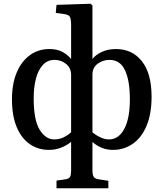

<svg xmlns="http://www.w3.org/2000/svg" viewBox="-20 -787 874 1026"><path d="M282 219V178L331 171Q349 168 354.5 157.5Q360 147 360 123V-29Q337 -10 306.5 2Q276 14 241 14Q185 14 140.5 -16Q96 -46 70 -106Q44 -166 44 -257Q44 -340 69.5 -400Q95 -460 140 -492.5Q185 -525 244 -525Q284 -525 312 -510.5Q340 -496 360 -472V-652Q360 -685 353.5 -697Q347 -709 321 -712L278 -718L282 -761L464 -767L474 -758V-472Q491 -494 524 -509.5Q557 -525 599 -525Q687 -525 738.5 -459.5Q790 -394 790 -270Q790 -179 763.5 -115.5Q737 -52 690 -19Q643 14 583 14Q523 14 474 -28V123Q474 147 480.5 157.5Q487 168 506 171L559 179V219ZM270 -42Q295 -42 317.5 -52Q340 -62 360 -80V-387Q360 -424 333 -445.5Q306 -467 272 -467Q234 -467 209 -440Q184 -413 172 -366.5Q160 -320 160 -263Q160 -145 192 -93.5Q224 -42 270 -42ZM562 -42Q614 -42 644 -98Q674 -154 674 -256Q674 -356 648 -411.5Q622 -467 565 -467Q530 -467 502 -446.5Q474 -426 474 -388V-80Q493 -64 516.5 -53Q540 -42 562 -42Z"/></svg>

Font: Literata 36pt Medium
Style: Regular
Weight: 500
Designer: Latin by Veronika Burian and Jose Scaglione. Greek by Irene Vlachou. Cyrillic by Vera Evstafieva.
Foundry: TypeTogether
Version: Version 3.002